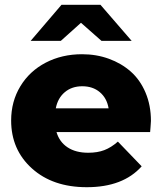

<svg xmlns="http://www.w3.org/2000/svg" viewBox="-20 -779 682 808"><path d="M345.2 8.8Q202.1 8.8 114.5 -70.1Q26.9 -148.9 26.9 -272Q26.9 -352.1 65.7 -416Q104.5 -480 172.6 -515.4Q240.7 -550.8 325.2 -550.8Q385.7 -550.8 438.2 -531.7Q490.7 -512.7 530.3 -477.8Q569.8 -442.9 592.5 -389.2Q615.2 -335.4 615.2 -270Q615.2 -261.7 613.5 -244.1Q611.8 -226.6 611.8 -223.1H217.8Q230 -181.6 264.4 -158.9Q298.8 -136.2 351.1 -136.2Q390.1 -136.2 418.9 -147.2Q447.8 -158.2 476.1 -183.1L576.2 -79.1Q498 8.8 345.2 8.8ZM108.9 -606.9 238.8 -758.8H402.8L534.2 -606.9H407.2L320.8 -683.1L235.8 -606.9ZM214.8 -323.2H437Q429.7 -366.2 400.1 -391.1Q370.6 -416 326.2 -416Q282.2 -416 252.7 -391.1Q223.1 -366.2 214.8 -323.2Z"/></svg>

Font: Montserrat ExtraBold
Style: Regular
Weight: 800
Designer: Julieta Ulanovsky
Foundry: Julieta Ulanovsky
Version: Version 9.000